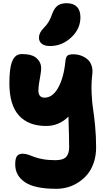

<svg xmlns="http://www.w3.org/2000/svg" viewBox="-20 -908 663 1189"><path d="M290 -623Q256.3 -623 238.8 -637Q221.2 -650.9 221.2 -674.8Q221.2 -705.1 251 -734.9Q271 -754.9 282.5 -774.9Q293.9 -794.9 305.2 -827.1Q318.4 -860.8 339.1 -874.5Q359.9 -888.2 393.1 -888.2Q434.1 -888.2 456.1 -866Q478 -843.8 478 -800.8Q478 -729 420.9 -676Q363.8 -623 290 -623ZM329.1 261.2Q195.3 261.2 134.8 220.5Q74.2 179.7 74.2 109.9Q74.2 73.7 85 58.8Q95.7 43.9 121.1 43.9Q137.2 43.9 156.2 50.3Q175.3 56.6 192.6 64Q210 71.3 244.6 77.6Q279.3 84 323.2 84Q370.6 84 389.4 63.7Q408.2 43.5 408.2 4.9Q408.2 -57.6 403.8 -186Q345.7 -127.9 266.1 -127.9Q156.2 -127.9 97.2 -192.9Q38.1 -257.8 38.1 -393.1Q38.1 -437 42 -469.5Q45.9 -502 52.7 -521.7Q59.6 -541.5 69.8 -553.2Q80.1 -564.9 91.1 -569.1Q102.1 -573.2 116.2 -573.2Q178.2 -573.2 206.5 -547.9Q234.9 -522.5 234.9 -484.9Q234.9 -469.2 230.2 -441.9Q225.6 -414.6 221.9 -392.6Q218.3 -370.6 217.8 -349.1Q217.3 -327.6 226.6 -315.4Q235.8 -303.2 255.9 -303.2Q306.6 -303.2 341.1 -366.2Q375.5 -429.2 384.8 -527.8Q387.7 -555.2 397.7 -563.5Q407.7 -571.8 434.1 -571.8Q449.2 -571.8 464.8 -568.6Q480.5 -565.4 497.6 -556.9Q514.6 -548.3 527.6 -535.2Q540.5 -522 547.6 -500Q554.7 -478 551.8 -450.2Q544.4 -390.1 547.4 -329.6Q550.3 -269 556.4 -232.4Q562.5 -195.8 568.8 -130.4Q575.2 -64.9 575.2 4.9Q575.2 57.1 560.1 100.6Q544.9 144 520.3 173.1Q495.6 202.1 463.1 222.7Q430.7 243.2 397 252.2Q363.3 261.2 329.1 261.2Z"/></svg>

Font: Shantell Sans Irregular
Style: Regular
Weight: 800
Designer: Stephen Nixon, Anya Danilova, Shantell Martin
Foundry: Arrow Type
Version: Version 1.006;[9816181b4]